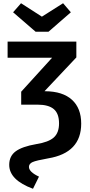

<svg xmlns="http://www.w3.org/2000/svg" viewBox="-20 -948 557 1187"><path d="M280 -752H200L61 -872L110 -928L239 -845L370 -928L418 -872ZM260 -384Q368 -383 425 -331Q482 -279 482 -184Q482 -3 278 31Q204 44 181.5 54Q159 64 159 84Q159 115 221 144L184 219Q37 165 37 71Q37 17 77 -12.5Q117 -42 204 -57Q280 -69 312.5 -98Q345 -127 345 -185Q345 -246 312.5 -273.5Q280 -301 212 -301H111V-381L302 -591H27V-691H452V-593L255 -384Z"/></svg>

Font: FiraGO Medium
Style: Regular
Weight: 500
Designer: bBox Type
Foundry: bBox Type GmbH
Version: Version 1.001;PS 001.001;hotconv 1.0.88;makeotf.lib2.5.64775